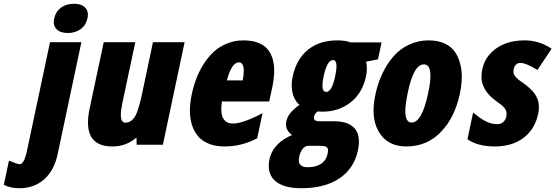

<svg xmlns="http://www.w3.org/2000/svg" viewBox="-176 -768 2947 1019"><path d="M276.9 -726.6Q290.5 -711.9 290.5 -689.5Q290.5 -680.7 288.1 -670.4Q280.3 -634.3 252.2 -613.5Q224.1 -592.8 183.8 -592.8Q143.6 -592.8 124 -613.3Q109.4 -627.9 109.4 -650.9Q109.4 -660.2 111.8 -670.4Q119.6 -706.5 147.5 -727.3Q175.3 -748 216.6 -748Q257.8 -748 276.9 -726.6ZM-73.7 231Q-121.1 231 -155.8 212.9L-128.4 84.5Q-83.5 103.5 -71.8 103.5Q-47.9 103.5 -33.2 33.7L89.4 -543.9H255.9L129.9 50.3Q111.3 137.2 58.1 184.1Q4.9 231 -73.7 231Z M420.4 9.3Q291 9.3 291 -117.7Q291 -150.9 299.8 -192.4L374.5 -543.9H542L473.6 -222.2Q465.3 -183.1 465.3 -158.7Q465.3 -117.2 488.8 -117.2Q529.3 -117.2 549.8 -168.9Q565.9 -209.5 580.6 -282.7L635.7 -543.9H803.7L688.5 0H549.3L548.3 -38.1Q494.1 9.3 420.4 9.3Z M1014.6 9.3Q966.8 9.3 930.7 -5.9Q894.5 -21 873.5 -46.9Q832 -98.6 832 -180.7Q832 -221.7 841.8 -267.6Q851.6 -313.5 867.2 -353.8Q882.8 -394 906.7 -431.2Q930.7 -468.3 960.7 -495.1Q990.7 -522 1031 -537.8Q1071.3 -553.7 1114 -553.7Q1156.7 -553.7 1186.3 -543.7Q1215.8 -533.7 1233.2 -518.1Q1250.5 -502.4 1261.7 -480Q1279.3 -443.4 1279.3 -394Q1279.3 -356 1269.5 -306.6L1252.9 -229.5H1002Q998.5 -206.5 998.5 -188.5Q998.5 -112.3 1060.1 -112.3Q1113.3 -112.3 1217.3 -167.5L1189 -34.2Q1107.4 9.3 1014.6 9.3ZM1117.7 -391.1Q1117.7 -437 1091.8 -437Q1053.7 -437 1027.8 -341.3H1112.3Q1117.7 -371.1 1117.7 -391.1Z M1413.1 -211.4Q1372.1 -247.6 1372.1 -318.4Q1372.1 -341.8 1377.9 -363.8Q1397.5 -454.6 1458.7 -504.2Q1520 -553.7 1613.8 -553.7Q1657.7 -553.7 1684.6 -543H1849.1L1830.1 -453.1L1767.1 -440.4Q1771 -423.3 1771 -404.1Q1771 -384.8 1766.6 -362.8Q1747.6 -273.9 1684.6 -224.6Q1621.6 -175.3 1535.2 -175.3Q1515.1 -175.3 1508.3 -176.3Q1493.7 -163.1 1490.7 -149.4Q1487.8 -135.7 1495.4 -130.1Q1502.9 -124.5 1521.5 -124.5H1597.2Q1674.3 -124.5 1707 -85.4Q1729 -59.1 1729 -16.1Q1729 4.9 1723.6 30.3Q1703.1 126.5 1625.2 178.7Q1547.4 231 1423.3 231Q1326.2 231 1282.7 190.4Q1250.5 161.1 1250.5 113.3Q1250.5 47.9 1294.9 1Q1326.2 -31.7 1374 -51.3Q1341.8 -74.2 1341.8 -108.4Q1341.8 -116.2 1343.8 -125Q1349.6 -150.9 1367.4 -171.1Q1385.3 -191.4 1413.1 -211.4ZM1591.3 -449.2Q1560.1 -449.2 1541.5 -362.8Q1535.2 -333.5 1535.2 -314.5Q1535.2 -280.3 1555.7 -280.3Q1585.4 -280.3 1603 -363.8Q1609.9 -396.5 1609.9 -416.5Q1609.9 -449.2 1591.3 -449.2ZM1520.5 5.9H1459.5Q1443.4 5.9 1430.4 22Q1417.5 38.1 1411.6 65.9Q1409.7 74.2 1409.7 85.2Q1409.7 96.2 1417.5 105.5Q1428.7 119.6 1455.1 119.6Q1501 119.6 1528.1 101.3Q1555.2 83 1562.5 49.3Q1564.9 39.1 1564.9 28.8Q1564.9 18.6 1556.9 12.2Q1548.8 5.9 1520.5 5.9Z M2274.9 -361.3Q2274.9 -319.8 2265.1 -272.9Q2238.3 -143.6 2162.6 -66.4Q2089.4 9.3 1980.5 9.3Q1880.4 9.3 1835 -67.9Q1806.6 -115.2 1806.6 -181.6Q1806.6 -223.6 1818.8 -277.3Q1831.1 -331.1 1854.5 -380.1Q1877.9 -429.2 1912.4 -469Q1946.8 -508.8 1995.6 -531.2Q2044.4 -553.7 2096.7 -553.7Q2148.9 -553.7 2183.6 -537.4Q2218.3 -521 2237.5 -493.9Q2256.8 -466.8 2265.9 -431.6Q2274.9 -396.5 2274.9 -361.3ZM2074.2 -426.3Q2045.9 -426.3 2024.9 -388.7Q2003.9 -351.1 1989.5 -282.7Q1975.1 -214.4 1975.1 -178.2Q1975.1 -117.7 2008.8 -117.7Q2063.5 -117.7 2096.2 -272.9Q2108.4 -330.6 2108.4 -366.2Q2108.4 -426.3 2074.2 -426.3Z M2501 -195.3Q2486.3 -211.9 2462.9 -227.5Q2411.1 -263.7 2392.1 -305.2Q2379.4 -332 2379.4 -356Q2379.4 -436 2429.7 -487.3Q2494.6 -553.7 2608.4 -553.7Q2686.5 -553.7 2751.5 -509.3L2676.3 -396.5Q2616.2 -434.1 2584.5 -434.1Q2571.3 -434.1 2562.3 -424.8Q2553.2 -415.5 2550.5 -402.3Q2547.9 -389.2 2549.8 -379.2Q2551.8 -369.1 2560.8 -359.6Q2569.8 -350.1 2574 -346.7Q2578.1 -343.3 2585.4 -338.1Q2592.8 -333 2593.8 -332.3Q2594.7 -331.5 2602.3 -326.4Q2609.9 -321.3 2620.4 -312.7Q2630.9 -304.2 2641.6 -293.7Q2652.3 -283.2 2659.7 -273.2Q2667 -263.2 2673.1 -250.7Q2679.2 -238.3 2681.6 -225.3Q2684.1 -212.4 2684.1 -196.8Q2684.1 -181.2 2680.2 -163.6Q2662.6 -81.5 2602.1 -36.1Q2541.5 9.3 2450.7 9.3Q2359.9 9.3 2304.7 -28.8L2335 -170.4Q2354.5 -155.3 2364.5 -147.7Q2374.5 -140.1 2392.6 -129.4Q2410.6 -118.7 2428 -113.8Q2445.3 -108.9 2463.6 -108.9Q2481.9 -108.9 2494.6 -120.1Q2507.3 -131.3 2510.7 -147.7Q2514.2 -164.1 2511.5 -175Q2508.8 -186 2501 -195.3Z"/></svg>

Font: Open Sans Hebrew Condensed Extra Bold
Style: Italic
Weight: 800
Width: 3
Italic angle: -12°
Foundry: Ascender Corporation, Yanek Iontef
Version: Version 2.001;PS 002.001;hotconv 1.0.70;makeotf.lib2.5.58329